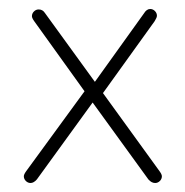

<svg xmlns="http://www.w3.org/2000/svg" viewBox="-20 -401 411 427"><path d="M168 -198 38 -20Q33 -13 33 -9Q33 -3 37.5 1.5Q42 6 48 6Q55 6 62 -2L186 -173L310 -2Q317 6 325 6Q331 6 335.5 1.5Q340 -3 340 -9Q340 -13 335 -20L209 -194L324 -354Q329 -362 329 -366Q329 -372 324.5 -376.5Q320 -381 314 -381Q306 -381 300 -371L191 -219L80 -372Q75 -380 66 -380Q60 -380 55.5 -375.5Q51 -371 51 -365Q51 -361 56 -354Z"/></svg>

Font: Beiruti ExtraLight
Style: Regular
Weight: 250
Designer: Arlette Boutros
Foundry: Boutros
Version: Version 1.41